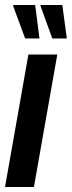

<svg xmlns="http://www.w3.org/2000/svg" viewBox="-23 -744 286 764"><path d="M-3 0 90 -527H205L112 0ZM185 -591 138 -721 139 -724H225L243 -591ZM77 -591 29 -721 31 -724H117L134 -591Z"/></svg>

Font: Archivo ExtraCondensed
Style: Bold Italic
Weight: 700
Width: 2
Italic angle: -10°
Designer: Hector Gatti
Foundry: Omnibus-Type
Version: Version 2.001